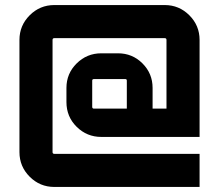

<svg xmlns="http://www.w3.org/2000/svg" viewBox="-20 -740 871 760"><path d="M381 -529H447Q504 -529 544 -489Q584 -449 584 -392V-310H639V-582Q639 -589 632 -589H195Q188 -589 188 -582V-138Q188 -131 195 -131H770V0H195Q138 0 97.5 -40.5Q57 -81 57 -138V-582Q57 -639 97.5 -679.5Q138 -720 195 -720H632Q689 -720 729.5 -679.5Q770 -639 770 -582V-198H381Q324 -198 283.5 -238Q243 -278 243 -336V-392Q243 -449 283.5 -489Q324 -529 381 -529ZM352 -310H482V-421Q482 -427 476 -427H352Q345 -427 345 -421V-317Q345 -310 352 -310Z"/></svg>

Font: Orbitron
Style: Bold
Weight: 700
Designer: Matt McInerney
Foundry: Matt McInerney
Version: Version 001.001